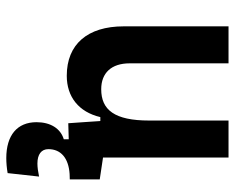

<svg xmlns="http://www.w3.org/2000/svg" viewBox="-90 -468 765 626"><g transform="rotate(90 293.0 -155.5)"><path d="M496.1 207C510.3 207 528.3 205.6 544.9 202.6L556.2 100.1C540.5 103.5 525.4 105.5 513.7 105.5C483.9 105.5 466.8 92.8 466.8 69.8C466.8 28.8 496.1 3.9 547.9 0.5L565.4 0V-97.7L494.1 -108.4V-517.6H373.5V-258.8C373.5 -146 338.9 -102.5 271.5 -102.5C218.3 -102.5 187 -135.7 187 -195.3V-517.6H66.4V-175.8C66.4 -57.6 125 9.8 227.5 9.8C296.4 9.8 345.7 -29.3 362.3 -99.6H375L382.3 4.9L434.6 3.4V19.5C398.9 30.3 378.9 63.5 378.9 108.4C378.9 171.4 421.4 207 496.1 207Z"/></g></svg>

Font: Cascadia Code PL SemiBold
Style: Regular
Weight: 600
Monospace: yes
Designer: Aaron Bell
Foundry: Saja Typeworks
Version: Version 2404.023